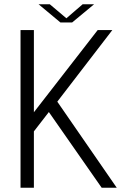

<svg xmlns="http://www.w3.org/2000/svg" viewBox="-20 -878 606 898"><path d="M455.5 0 208.5 -354 138.5 -263.5V0H76V-737.5H138.5V-353L437 -737.5H505.5L248 -402.5L526 0ZM160.5 -858H213L290.5 -792.5L366.5 -858H420L317.5 -773H262.5Z"/></svg>

Font: Epilogue Light
Style: Regular
Weight: 300
Designer: Tyler Finck
Foundry: Etcetera Type Co
Version: Version 2.111; ttfautohint (v1.8.3)